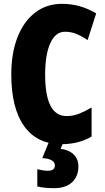

<svg xmlns="http://www.w3.org/2000/svg" viewBox="-20 -795 547 1004"><path d="M320 -629Q270 -629 243 -569Q216 -509 216 -405Q216 -188 328 -188Q363 -188 395 -201Q427 -214 459 -233V-81Q391 -41 301 -41Q174 -41 106.5 -135Q39 -229 39 -406Q39 -516 71 -599Q103 -682 163 -728.5Q223 -775 305 -775Q399 -775 483 -725L438 -585Q410 -605 381 -617Q352 -629 320 -629ZM390 75Q390 127 357 158Q324 189 262 189Q213 189 175 180V90Q192 94 205.5 96Q219 98 230 98Q267 98 267 70Q267 53 249.5 43Q232 33 201 32L235 -51H311L297 -17Q341 -11 365.5 13Q390 37 390 75Z"/></svg>

Font: Noto Sans Tamil UI ExtraCondensed Black
Style: Regular
Weight: 900
Width: 2
Designer: Jelle Bosma - Monotype Design Team
Foundry: Monotype Imaging Inc.
Version: Version 2.004; ttfautohint (v1.8.4.7-5d5b)